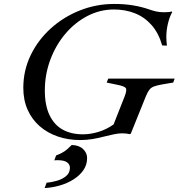

<svg xmlns="http://www.w3.org/2000/svg" viewBox="-20 -702 904 972"><path d="M386 7Q325 7 272.5 -11Q220 -29 181 -63Q142 -97 120 -146Q98 -195 98 -257Q98 -345 135 -422Q172 -499 236.5 -557.5Q301 -616 384 -649Q467 -682 558 -682Q612 -682 655.5 -674.5Q699 -667 733 -655Q753 -648 770.5 -644Q788 -640 811 -640Q824 -640 834 -641Q844 -642 849 -644L852 -641Q838 -616 830 -582Q822 -548 822 -514Q822 -503 823 -492Q824 -481 825 -471L801 -472Q783 -535 747 -575.5Q711 -616 662.5 -635Q614 -654 557 -654Q486 -654 422.5 -621Q359 -588 310.5 -530.5Q262 -473 234.5 -399Q207 -325 207 -244Q207 -168 231 -118.5Q255 -69 298 -45.5Q341 -22 400 -22Q437 -22 477.5 -34Q518 -46 555 -72L611 -214Q624 -247 616.5 -256.5Q609 -266 573 -273L520 -284L528 -304H864L857 -284L803 -275Q775 -270 760 -264.5Q745 -259 736.5 -248Q728 -237 719 -216L642 -25L637 -23Q628 -25 618.5 -26Q609 -27 596 -27Q580 -27 556 -22Q532 -17 504 -10Q478 -3 448 2Q418 7 386 7ZM206 250 216 223Q241 221 268.5 213Q296 205 315 189Q334 173 334 147Q334 130 319 119.5Q304 109 273 109Q269 109 264 109Q259 109 255 110L264 85Q288 76 305 65Q322 54 343 32Q380 33 400.5 52.5Q421 72 421 98Q421 132 402.5 159Q384 186 352.5 206Q321 226 283 237Q245 248 206 250Z"/></svg>

Font: Ibarra Real Nova Medium
Style: Italic
Weight: 500
Italic angle: -22°
Designer: Jose Maria Ribagorda & Octavio Pardo
Foundry: Octavio Pardo
Version: Version 2.000